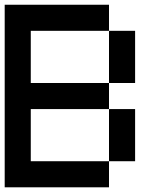

<svg xmlns="http://www.w3.org/2000/svg" viewBox="-20 -798 707 818"><path d="M111.1 -111.1H444.4V0H0V-777.8H444.4V-666.7H111.1V-444.4H444.4V-333.3H111.1ZM555.6 -111.1H444.4V-333.3H555.6ZM555.6 -444.4H444.4V-666.7H555.6Z"/></svg>

Font: Pixeloid Mono
Style: Regular
Weight: 400
Monospace: yes
Designer: GGBotNet
Foundry: GGBotNet
Version: 0.5